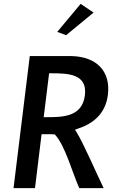

<svg xmlns="http://www.w3.org/2000/svg" viewBox="-20 -983 604 993"><path d="M276 -818 322 -801 464 -918 397 -963ZM538 -493C553 -614 480 -690 350 -693H134L50 -10H161L195 -289H228C238 -289 250 -289 261 -288H263L265 -286C318 -228 355 -87 390 -10H516C478 -88 412 -242 375 -301L368 -312L381 -317C457 -341 526 -392 538 -493ZM215 -377H206L234 -604H243C331 -604 433 -602 419 -490C405 -375 298 -377 215 -377Z"/></svg>

Font: Bluebird
Style: LiNrwObl
Weight: 300
Designer: Jasper
Foundry: Cannot Into Space Fonts
Version: Version 0.98